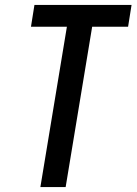

<svg xmlns="http://www.w3.org/2000/svg" viewBox="-20 -755 551 775"><path d="M143 0 250 -647H105L119 -735H511L497 -647H352L245 0Z"/></svg>

Font: Iosevka Semibold
Style: Italic
Weight: 600
Italic angle: -9°
Monospace: yes
Designer: Belleve Invis
Foundry: Belleve Invis
Version: Version 32.5.0; ttfautohint (v1.8.4)